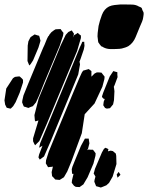

<svg xmlns="http://www.w3.org/2000/svg" viewBox="-30 -830 663 859"><path d="M237 -625 167 -458 145 -403 131 -372 117 -355 106 -351 97 -347 82 -352 77 -353 74 -359 69 -372 70 -381 75 -403 96 -455 160 -609 163 -616 169 -629 180 -656 186 -668 188 -669 191 -675 200 -686 212 -695 219 -699 241 -700 249 -689 254 -683 252 -670ZM315 -602 179 -275 146 -199 127 -180 123 -187 118 -198V-211L142 -291L128 -287L126 -292L124 -315L143 -389L242 -628L264 -674L276 -687L291 -694L297 -685L301 -679L299 -670L296 -663L297 -664L302 -673L311 -678L318 -683L324 -677L332 -671V-660ZM94 -626 97 -645 103 -657 107 -664 125 -676 137 -672 145 -670 147 -664 151 -648 149 -640 142 -617 118 -560 107 -543 101 -537 99 -542 93 -557ZM320 -497 198 -201 167 -130 148 -116 142 -126 145 -139 160 -178 145 -169 146 -174 150 -190 185 -274 298 -547 327 -618 335 -635 338 -643H347V-637L348 -625L345 -609L331 -568L325 -552L326 -553L328 -542ZM428 -442 393 -367 349 -319 336 -234 290 -109 271 -63 256 -37 237 -25 226 -26 217 -27 211 -34 203 -42 201 -60 207 -86 205 -84 194 -83 185 -82 181 -89 175 -99 176 -113 188 -151 206 -195 299 -419 326 -483 336 -505 342 -514 367 -521 379 -512V-500V-489V-487L393 -501L403 -506H413L424 -505L431 -496L438 -487L437 -476ZM480 -382 476 -363 467 -352 462 -346 448 -344 440 -347 432 -359 434 -375 439 -388 435 -387 426 -396 427 -401 432 -416 461 -488 473 -506 477 -512 487 -509 495 -507V-496L496 -485L483 -450L479 -441L480 -438L482 -422ZM58 -415 40 -373 29 -355 18 -344 12 -345 0 -348 -7 -362 -10 -381 -2 -434 28 -480 37 -486 53 -488H58L68 -479L73 -473V-461ZM364 -165 360 -158 366 -161 377 -160H386L393 -151L398 -144L397 -133L388 -98L362 -37L343 -5L326 7L309 6L301 1L291 -12L292 -23L299 -52H298H293L292 -58L291 -73L294 -84L304 -109L332 -177L345 -201L350 -210H359H367L368 -201L370 -189ZM491 -96 474 -40 458 -12 446 -1 429 6 421 9 411 6 400 3 398 -2 392 -17 393 -25 397 -40 393 -47 389 -54 391 -60 395 -75 426 -148 435 -164 442 -169 455 -163 453 -153 465 -156 475 -154 488 -143 490 -133ZM492 -49 501 -61 504 -56 509 -48 496 -35ZM411 -714Q416 -737 426 -763.5Q436 -790 458 -801Q469 -806 482.5 -807.5Q496 -809 508 -810H529Q544 -810 561 -809.5Q578 -809 591 -801Q593 -800 597 -798.5Q601 -797 603 -795Q605 -793 605.5 -790Q606 -787 607 -785Q610 -780 612 -775Q613 -771 612.5 -765Q612 -759 611 -754Q610 -744 605.5 -733Q601 -722 596 -711Q587 -689 576.5 -663.5Q566 -638 545 -624Q538 -620 530.5 -617.5Q523 -615 515 -613Q510 -612 504.5 -611.5Q499 -611 494 -611Q479 -610 463 -610.5Q447 -611 433 -618Q431 -620 428 -621Q425 -622 423 -623Q421 -625 419 -628Q417 -631 415 -633Q414 -635 412.5 -637Q411 -639 410 -640Q408 -648 408 -653Q405 -667 407 -682.5Q409 -698 411 -714Z"/></svg>

Font: Rubik Marker Hatch
Style: Regular
Weight: 400
Designer: Hubert and Fischer, NaN
Foundry: Hubert & Fischer, NaN
Version: Version 2.200